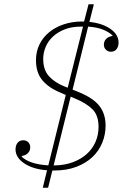

<svg xmlns="http://www.w3.org/2000/svg" viewBox="-20 -800 599 902"><path d="M201 0Q135 -5 94 -32.5Q53 -60 53 -98Q53 -117 62.5 -129Q72 -141 89 -141Q104 -141 113 -131.5Q122 -122 122 -108Q122 -92 111.5 -81Q101 -70 82 -67V-64Q99 -47 130 -36.5Q161 -26 207 -23L289 -354L266 -364Q209 -387 179 -423Q149 -459 149 -517Q149 -558 165.5 -591.5Q182 -625 211.5 -649Q241 -673 280.5 -686Q320 -699 365 -699H375L396 -780H421L400 -697Q460 -691 498.5 -664.5Q537 -638 537 -600Q537 -581 527.5 -569Q518 -557 501 -557Q487 -557 477.5 -566.5Q468 -576 468 -590Q468 -606 478.5 -617Q489 -628 508 -631V-634Q491 -650 463.5 -661Q436 -672 394 -675L321 -379L353 -366Q420 -338 448 -301Q476 -264 476 -210Q476 -167 460 -128.5Q444 -90 413.5 -61.5Q383 -33 338 -16Q293 1 235 1H226L206 82H181ZM232 -23H239Q285 -24 322.5 -38Q360 -52 387 -76Q414 -100 428.5 -133Q443 -166 443 -204Q443 -258 414.5 -286.5Q386 -315 333 -337L312 -346ZM298 -388 370 -675H361Q317 -675 284 -662Q251 -649 228.5 -628Q206 -607 194.5 -579.5Q183 -552 183 -523Q183 -472 210 -442Q237 -412 285 -393Z"/></svg>

Font: IBM Plex Serif ExtLt
Style: Italic
Weight: 200
Italic angle: -14°
Designer: Mike Abbink, Paul van der Laan, Pieter van Rosmalen
Foundry: Bold Monday
Version: Version 3.001